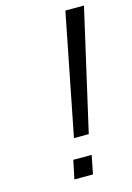

<svg xmlns="http://www.w3.org/2000/svg" viewBox="-112 -780 578 838"><g transform="rotate(-15 177.0 -361.0)"><path d="M117.2 0 134.8 -84H217.8L201.2 0ZM162.1 -174.8 270 -722.2H354L229 -174.8Z"/></g></svg>

Font: CMU Sans Serif
Style: Oblique
Weight: 500
Italic angle: -12°
Version: Version 0.7.0